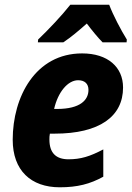

<svg xmlns="http://www.w3.org/2000/svg" viewBox="-20 -786 561 816"><path d="M142 -618 141 -606H249C282 -628 314 -655 349 -686C369 -659 397 -625 416 -606H518L519 -618C494 -658 460 -723 444 -766H279C242 -719 185 -659 142 -618ZM234 10C309 10 363 -4 419 -35V-151C362 -121 323 -109 271 -109C218 -109 190 -136 190 -193C190 -201 190 -209 192 -218H212C403 -218 503 -291 503 -414C503 -501 438 -559 329 -559C131 -559 34 -375 34 -192C34 -62 111 10 234 10ZM223 -323H210C226 -394 268 -445 312 -445C340 -445 356 -430 356 -404C356 -361 321 -323 223 -323Z"/></svg>

Font: Noto Sans SemiCondensed ExtraBold
Style: Italic
Weight: 800
Width: 4
Italic angle: -12°
Designer: Monotype Design Team
Foundry: Monotype Imaging Inc.
Version: Version 2.013